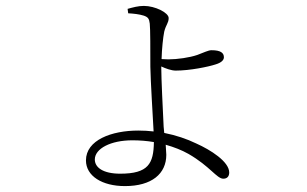

<svg xmlns="http://www.w3.org/2000/svg" viewBox="-20 -576 1040 650"><path d="M414 -531C432 -530 451 -528 467 -523C481 -518 485 -513 487 -496C489 -482 489 -401 489 -350C490 -298 497 -188 500 -131C483 -133 466 -134 448 -134C358 -134 271 -102 271 -33C271 20 326 54 403 54C494 54 543 12 543 -52L541 -86C569 -78 595 -68 618 -55C691 -13 714 29 736 29C749 29 756 21 756 8C756 -29 692 -69 645 -90C612 -106 576 -118 536 -126L534 -147C531 -207 526 -311 526 -346V-351C541 -344 560 -337 575 -337C623 -337 686 -350 710 -358C730 -364 738 -373 738 -382C738 -397 727 -406 696 -406C685 -406 670 -398 648 -390C622 -381 580 -375 550 -375L527 -376C528 -411 532 -449 536 -469C542 -493 551 -498 551 -515C551 -533 505 -556 467 -556C448 -556 430 -551 412 -546ZM501 -95C500 -22 482 12 387 12C329 12 301 -9 301 -36C301 -73 355 -101 428 -101C453 -101 478 -99 501 -95Z"/></svg>

Font: Noto Serif TC ExtraLight
Style: Regular
Weight: 200
Designer: Ryoko NISHIZUKA 西塚涼子 (kana & ideographs); Frank Grießhammer (Latin, Greek & Cyrillic); Wenlong ZHANG 张文龙 (bopomofo); San
Foundry: Adobe
Version: Version 2.001;hotconv 1.1.0;makeotfexe 2.6.0